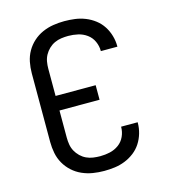

<svg xmlns="http://www.w3.org/2000/svg" viewBox="-111 -832 823 930"><g transform="rotate(-15 300.0 -367.5)"><path d="M297 8Q269 8 241 3.5Q213 -1 187 -12.5Q161 -24 140 -43Q119 -62 105 -86.5Q91 -111 85.5 -139Q80 -167 80 -195V-540Q80 -568 85.5 -596Q91 -624 105 -648.5Q119 -673 140 -692Q161 -711 187 -722.5Q213 -734 241 -738.5Q269 -743 297 -743Q324 -743 350.5 -739.5Q377 -736 402 -726Q427 -716 448.5 -699.5Q470 -683 484.5 -660.5Q499 -638 506.5 -612Q514 -586 514 -560Q514 -559 514 -558Q514 -557 514 -557H431Q431 -557 431 -557.5Q431 -558 431 -558Q431 -583 420.5 -606Q410 -629 390 -643.5Q370 -658 346 -663.5Q322 -669 297 -669Q280 -669 262 -666.5Q244 -664 228 -656.5Q212 -649 199 -636.5Q186 -624 177.5 -608.5Q169 -593 166 -575.5Q163 -558 163 -540V-404H364V-331H163V-195Q163 -177 166 -159.5Q169 -142 177.5 -126.5Q186 -111 199 -98.5Q212 -86 228 -78.5Q244 -71 262 -68.5Q280 -66 297 -66Q322 -66 346 -71.5Q370 -77 390 -91.5Q410 -106 420.5 -129Q431 -152 431 -177Q431 -177 431 -177.5Q431 -178 431 -178H514Q514 -178 514 -177Q514 -176 514 -175Q514 -149 506.5 -123Q499 -97 484.5 -74.5Q470 -52 448.5 -35.5Q427 -19 402 -9Q377 1 350.5 4.5Q324 8 297 8Z"/></g></svg>

Font: Iosevka Mono
Style: Regular
Weight: 400
Designer: Belleve Invis
Foundry: Belleve Invis
Version: Version 11.1.1